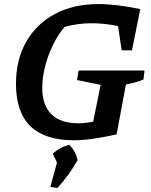

<svg xmlns="http://www.w3.org/2000/svg" viewBox="-20 -684 747 950"><path d="M345 10Q59 10 59 -269Q59 -388 109.5 -477Q160 -566 252 -615Q344 -664 467 -664Q508 -664 563.5 -657.5Q619 -651 674 -639L633 -435H582L564 -555Q497 -569 432 -569Q365 -569 300 -551Q267 -513 242 -461.5Q217 -410 203 -354.5Q189 -299 189 -249Q189 -163 234.5 -118.5Q280 -74 367 -74Q400 -74 441 -82L478 -264L361 -288L369 -335H695L690 -291Q658 -276 603 -266L557 -19Q488 -4 438 3Q388 10 345 10ZM229 241 262 120 241 77Q276 44 323 32Q354 64 364 108Q322 183 264 246Z"/></svg>

Font: Piazzolla SC SemiBold
Style: Italic
Weight: 600
Italic angle: -11.3°
Designer: Juan Pablo del Peral
Foundry: Huerta Tipografica
Version: Version 1.330